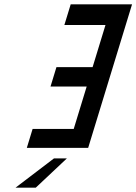

<svg xmlns="http://www.w3.org/2000/svg" viewBox="-20 -872 633 892"><path d="M279.1 -756H470.1L410.2 -560H242.2L214.7 -470H382.7L322.5 -273H131.5L104.6 -185H389.6L593.5 -852H308.5ZM290.6 -136H230.6L52 0H146Z"/></svg>

Font: Din Kursivschrift
Style: Condensed Italic Polish
Weight: 400
Version: Version 1.07